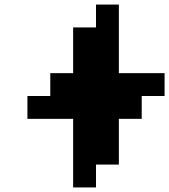

<svg xmlns="http://www.w3.org/2000/svg" viewBox="-20 -720 740 840"><path d="M100 -200V-300H200V-400H300V-600H400V-700H500V-400H700V-300H600V-200H500V0H400V100H300V-200Z"/></svg>

Font: FT88 Gothique
Style: Regular
Weight: 400
Designer: Ange Degheest & Oriane Charvieux
Foundry: Velvetyne Type Foundry
Version: Version 1.000;FEAKit 1.0